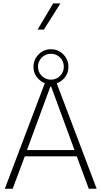

<svg xmlns="http://www.w3.org/2000/svg" viewBox="-20 -1145 615 1165"><path d="M445.8 -196.3 518.6 0H566.4L324.2 -639.6C338.9 -645 352.1 -653.3 364.3 -665C384.8 -685.1 395 -710 395 -739.7C395 -769 384.8 -793.9 364.3 -814.9C343.3 -835.9 318.4 -846.2 289.1 -846.2C259.8 -846.2 234.9 -835.9 214.4 -814.9C193.4 -793.9 183.1 -769 183.1 -739.7C183.1 -710 193.4 -685.1 214.4 -665C225.6 -653.8 237.8 -645.5 252 -640.6L9.3 0H57.1L130.4 -196.3ZM290.5 -619.6 432.1 -234.4H143.6L285.6 -619.6ZM289.1 -818.8C311 -818.8 329.6 -811 344.7 -795.9C359.9 -780.8 367.2 -761.7 367.2 -739.7C367.2 -717.8 359.9 -699.7 344.7 -684.6C329.6 -669.4 311 -661.6 289.1 -661.6C267.1 -661.6 248.5 -669.4 233.4 -684.6C218.3 -699.7 210.4 -717.8 210.4 -739.7C210.4 -761.7 218.3 -780.8 233.4 -795.9C248.5 -811 267.1 -818.8 289.1 -818.8ZM208 -965.3H246.1L346.7 -1124.5H302.7Z"/></svg>

Font: Estedad ExtraLight
Style: Regular
Weight: 200
Designer: Amin Abedi
Version: Version 7.3